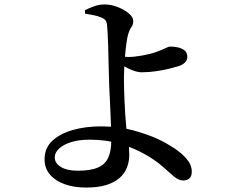

<svg xmlns="http://www.w3.org/2000/svg" viewBox="-20 -801 1040 866"><path d="M368 45Q314 45 272 30Q230 15 205.5 -13.5Q181 -42 181 -82Q181 -134 216.5 -166.5Q252 -199 309.5 -215Q367 -231 434 -231Q515 -231 581 -213Q647 -195 696 -172Q730 -156 764.5 -133.5Q799 -111 822 -84Q845 -57 845 -27Q845 -6 834.5 3.5Q824 13 806 13Q786 13 764.5 -5Q743 -23 712.5 -50.5Q682 -78 634 -105Q585 -133 523 -152Q461 -171 384 -171Q336 -171 301 -160Q266 -149 246.5 -131Q227 -113 227 -91Q227 -65 254.5 -48Q282 -31 331 -31Q389 -31 422 -45.5Q455 -60 468.5 -90.5Q482 -121 482 -169Q482 -192 481 -222.5Q480 -253 478.5 -286Q477 -319 475.5 -352Q474 -385 472.5 -415Q471 -445 471 -469Q470 -491 469.5 -524Q469 -557 468 -591Q467 -625 465.5 -651Q464 -677 463 -686Q462 -701 456 -709Q450 -717 437 -722Q421 -729 400.5 -733Q380 -737 364 -739L363 -755Q381 -764 404 -772.5Q427 -781 450 -781Q481 -781 511.5 -769Q542 -757 561.5 -740Q581 -723 581 -707Q581 -690 572.5 -678.5Q564 -667 558 -646Q554 -633 550.5 -608Q547 -583 544.5 -554.5Q542 -526 540.5 -498.5Q539 -471 539 -451Q539 -434 539.5 -407Q540 -380 541.5 -347.5Q543 -315 545 -283Q547 -251 550 -223Q554 -188 558.5 -162Q563 -136 563 -102Q563 -72 552.5 -45Q542 -18 519 2Q496 22 459 33.5Q422 45 368 45ZM620 -475Q603 -475 583 -482Q563 -489 545.5 -499Q528 -509 516 -517L515 -548Q528 -546 539.5 -545Q551 -544 560 -544Q584 -544 621 -550.5Q658 -557 686 -567Q711 -576 725.5 -583.5Q740 -591 748 -591Q768 -591 785.5 -586.5Q803 -582 814 -572Q825 -562 825 -544Q825 -532 816.5 -521.5Q808 -511 787 -503Q774 -499 746.5 -492Q719 -485 685.5 -480Q652 -475 620 -475Z"/></svg>

Font: Noto Serif JP ExtraLight SemiBold
Style: Regular
Weight: 600
Version: Version 2.003-H1;hotconv 1.1.1;makeotfexe 2.6.0